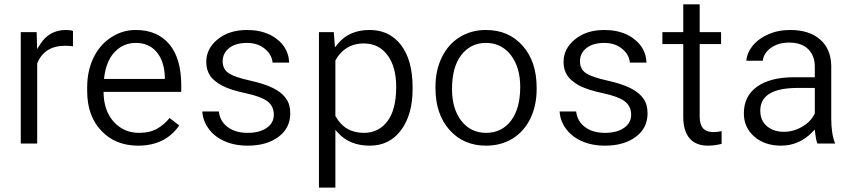

<svg xmlns="http://www.w3.org/2000/svg" viewBox="-20 -669 3932 885"><path d="M316.4 -455.6Q298.8 -458 279.3 -458Q185.5 -458 151.9 -377.9L151.4 -376.5V-375V-7.3H75.7V-521H148.9L150.4 -467.3L150.9 -442.9L164.1 -463.4Q206.1 -530.8 283.7 -530.8Q304.2 -530.8 316.4 -526.4Z M616.7 2.4Q512.2 2.4 447.3 -65.9Q381.8 -134.3 381.8 -249.5V-266.1Q381.8 -304.7 389.2 -338.9Q396.5 -373 411.1 -403.3Q440.4 -463.4 492.7 -497.1Q544.4 -530.8 605.5 -530.8Q705.1 -530.8 760.3 -465.3Q815.4 -399.9 815.4 -275.9V-245.6H464.8H457.5V-238.3Q459.5 -157.2 504.9 -106.9Q550.8 -56.6 621.6 -56.6Q671.4 -56.6 706.5 -77.1Q737.8 -95.7 761.7 -125L806.2 -90.8Q741.7 2.4 616.7 2.4ZM605.5 -471.2Q586.4 -471.2 569.1 -466.6Q551.8 -461.9 536.6 -452.4Q521.5 -442.9 508.3 -429.2Q469.7 -387.7 460.4 -313.5L459.5 -305.2H467.8H732.4H739.7V-312.5V-319.3V-319.8Q737.8 -355 728 -382.8Q718.3 -410.6 700.7 -430.7Q665.5 -471.2 605.5 -471.2Z M1242.2 -140.1Q1242.2 -160.2 1234.4 -176Q1226.6 -191.9 1211.4 -203.1Q1182.6 -224.1 1112.8 -239.3Q1044.9 -253.4 1005.4 -273.4Q986.3 -283.7 971.9 -295.2Q957.5 -306.6 948.7 -319.8Q930.7 -346.7 930.7 -383.3Q930.7 -444.8 982.9 -487.3Q1035.6 -530.8 1118.7 -530.8Q1147.9 -530.8 1173.3 -525.6Q1198.7 -520.5 1220.2 -510.7Q1241.7 -501 1259.8 -485.8Q1276.9 -472.2 1288.3 -455.6Q1299.8 -439 1305.9 -420.4Q1312 -401.9 1313 -380.4H1236.3Q1233.4 -416.5 1202.6 -442.4Q1169.4 -471.2 1118.7 -471.2Q1066.9 -471.2 1037.1 -448.2Q1006.3 -424.3 1006.3 -386.2Q1006.3 -368.2 1013.7 -354Q1021 -339.8 1035.6 -330.6Q1049.3 -321.8 1073 -313.7Q1096.7 -305.7 1131.3 -297.9Q1198.2 -283.2 1239.3 -262.7Q1247.6 -258.3 1254.9 -253.9Q1262.2 -249.5 1268.6 -244.9Q1274.9 -240.2 1280.3 -235.4Q1285.6 -230.5 1290.3 -225.1Q1294.9 -219.7 1298.8 -214.4Q1308.6 -200.7 1313.2 -183.8Q1317.9 -167 1317.9 -146.5Q1317.9 -79.1 1264.2 -38.6Q1209.5 2.4 1121.6 2.4Q1059.6 2.4 1012.2 -19.5Q965.3 -41 939 -79.6Q926.8 -97.2 920.2 -116.2Q913.6 -135.3 912.6 -155.3H988.8Q993.7 -111.3 1027.3 -85Q1063.5 -56.6 1121.6 -56.6Q1147.9 -56.6 1169.7 -62Q1191.4 -67.4 1208 -78.6Q1242.2 -101.6 1242.2 -140.1Z M1881.8 -258.3Q1881.8 -140.1 1828.1 -68.4Q1774.9 2.4 1684.6 2.4Q1591.8 2.4 1538.6 -56.2L1525.9 -70.3V-51.3V195.8H1450.2V-521H1518.6L1522.5 -469.2L1523.9 -450.7L1535.6 -465.3Q1588.4 -530.8 1683.1 -530.8Q1713.9 -530.8 1740 -523.2Q1766.1 -515.6 1788.1 -500.2Q1810.1 -484.9 1828.1 -461.9Q1881.8 -392.1 1881.8 -266.6ZM1806.2 -268.6Q1806.2 -360.4 1766.6 -414.1Q1726.6 -468.8 1656.2 -468.8Q1639.2 -468.8 1623.5 -465.6Q1607.9 -462.4 1594.2 -456.3Q1580.6 -450.2 1568.4 -440.9Q1556.2 -431.6 1545.7 -419.4Q1535.2 -407.2 1526.9 -392.1L1525.9 -390.6V-388.7V-136.2V-134.3L1526.9 -132.8Q1569.3 -56.6 1657.2 -56.6Q1726.1 -56.6 1766.6 -111.3Q1806.2 -164.6 1806.2 -268.6Z M1987.3 -269Q1987.3 -307.1 1994.6 -341.1Q2002 -375 2016.8 -405.3Q2031.7 -435.5 2052.2 -458.7Q2072.8 -481.9 2099.1 -498Q2151.9 -530.8 2219.7 -530.8Q2272.5 -530.8 2314.5 -512.7Q2356.4 -494.6 2388.7 -458.5Q2453.6 -385.7 2453.6 -264.6V-258.3Q2453.6 -182.6 2424.8 -123Q2396 -63.5 2343 -30.5Q2290 2.4 2220.7 2.4Q2116.7 2.4 2052.2 -69.8Q1987.3 -142.6 1987.3 -262.7ZM2063.5 -258.3Q2063.5 -168 2106 -112.8Q2127 -85 2156 -70.8Q2185.1 -56.6 2220.7 -56.6Q2293 -56.6 2335.9 -113.3Q2377.9 -169.4 2377.9 -269Q2377.9 -291 2375.2 -311.3Q2372.6 -331.5 2367.2 -349.9Q2361.8 -368.2 2353.8 -384.3Q2345.7 -400.4 2335 -414.6Q2320.8 -433.1 2303 -445.8Q2285.2 -458.5 2264.4 -464.8Q2243.7 -471.2 2219.7 -471.2Q2149.4 -471.2 2106 -415Q2063.5 -359.9 2063.5 -258.3Z M2889.2 -140.1Q2889.2 -160.2 2881.3 -176Q2873.5 -191.9 2858.4 -203.1Q2829.6 -224.1 2759.8 -239.3Q2691.9 -253.4 2652.3 -273.4Q2633.3 -283.7 2618.9 -295.2Q2604.5 -306.6 2595.7 -319.8Q2577.6 -346.7 2577.6 -383.3Q2577.6 -444.8 2629.9 -487.3Q2682.6 -530.8 2765.6 -530.8Q2794.9 -530.8 2820.3 -525.6Q2845.7 -520.5 2867.2 -510.7Q2888.7 -501 2906.7 -485.8Q2923.8 -472.2 2935.3 -455.6Q2946.8 -439 2952.9 -420.4Q2959 -401.9 2960 -380.4H2883.3Q2880.4 -416.5 2849.6 -442.4Q2816.4 -471.2 2765.6 -471.2Q2713.9 -471.2 2684.1 -448.2Q2653.3 -424.3 2653.3 -386.2Q2653.3 -368.2 2660.6 -354Q2668 -339.8 2682.6 -330.6Q2696.3 -321.8 2720 -313.7Q2743.7 -305.7 2778.3 -297.9Q2845.2 -283.2 2886.2 -262.7Q2894.5 -258.3 2901.9 -253.9Q2909.2 -249.5 2915.5 -244.9Q2921.9 -240.2 2927.2 -235.4Q2932.6 -230.5 2937.3 -225.1Q2941.9 -219.7 2945.8 -214.4Q2955.6 -200.7 2960.2 -183.8Q2964.8 -167 2964.8 -146.5Q2964.8 -79.1 2911.1 -38.6Q2856.4 2.4 2768.6 2.4Q2706.5 2.4 2659.2 -19.5Q2612.3 -41 2585.9 -79.6Q2573.7 -97.2 2567.1 -116.2Q2560.5 -135.3 2559.6 -155.3H2635.7Q2640.6 -111.3 2674.3 -85Q2710.4 -56.6 2768.6 -56.6Q2794.9 -56.6 2816.7 -62Q2838.4 -67.4 2855 -78.6Q2889.2 -101.6 2889.2 -140.1Z M3205.1 -648.9V-528.3V-521H3212.4H3303.7V-465.8H3212.4H3205.1V-458.5V-130.9Q3205.1 -96.7 3219.7 -78.6Q3235.4 -60.1 3270.5 -60.1Q3284.2 -60.1 3306.2 -64.5V-5.9Q3273.9 2.4 3244.1 2.4Q3187 2.4 3158.2 -31.7Q3129.4 -65.9 3129.4 -130.9V-458.5V-465.8H3122.1H3033.2V-521H3122.1H3129.4V-528.3V-648.9Z M3747.6 -7.3Q3741.2 -22.9 3737.3 -56.6L3735.4 -71.8L3724.6 -60.5Q3664.1 2.4 3579.6 2.4Q3504.4 2.4 3456.1 -40Q3408.7 -82 3408.7 -146.5Q3408.7 -225.1 3468.3 -268.6Q3529.3 -313 3640.6 -313H3728.5H3735.8V-320.3V-361.8Q3735.8 -412.1 3705.3 -442.4Q3674.8 -472.7 3616.7 -472.7Q3565.9 -472.7 3531.2 -446.8Q3515.6 -435.1 3506.6 -420.4Q3497.6 -405.8 3496.1 -389.2H3419.9Q3422.4 -422.4 3445.8 -453.6Q3473.1 -489.3 3519.5 -509.8Q3542.5 -520.5 3568.1 -525.6Q3593.8 -530.8 3622.1 -530.8Q3710.4 -530.8 3760.3 -486.8Q3785.2 -465.3 3797.9 -435.3Q3810.5 -405.3 3811.5 -366.7V-123.5Q3811.5 -51.3 3829.6 -7.3ZM3592.8 -61.5Q3637.2 -61.5 3676.8 -84.5Q3716.8 -107.4 3734.9 -144.5L3735.8 -146.5V-147.9V-256.3V-263.7H3728.5H3657.7Q3484.4 -263.7 3484.4 -159.2Q3484.4 -113.3 3515.1 -87.4Q3545.9 -61.5 3592.8 -61.5Z"/></svg>

Font: Vazir Light
Style: Light
Weight: 300
Designer: Saber Rastikerdar
Foundry: Saber Rastikerdar
Version: Version 30.0.0